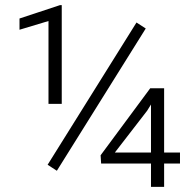

<svg xmlns="http://www.w3.org/2000/svg" viewBox="-20 -730 765 750"><path d="M621.1 -385.3H566.9L373 -123.5L375 -91.3H569.8V0H621.1V-91.3H683.1V-134.3H621.1ZM554.7 -297.4 569.8 -321.8V-134.3H428.7ZM221.2 -710H214.4L56.2 -657.7V-613.8L169.4 -647.9V-324.2H221.2ZM549.3 -618.7 513.2 -642.1 166 -86.4 202.1 -63Z"/></svg>

Font: Shabnam Thin
Style: Regular
Weight: 100
Foundry: DejaVu fonts team - Redesigned by Saber Rastikerdar - Based on Vazir font
Version: Version 5.0.1